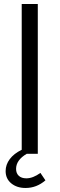

<svg xmlns="http://www.w3.org/2000/svg" viewBox="-20 -765 296 955"><path d="M8 86Q8 54 28.5 26.5Q49 -1 88 -20V-745H168V0H113Q60 31 60 75Q60 97 73.5 109.5Q87 122 111 122Q144 122 181 95L206 132Q162 170 107 170Q64 170 36 147Q8 124 8 86Z"/></svg>

Font: Evergrow Sans 
Style: Regular
Weight: 400
Foundry: 10Web
Version: Version 1.000